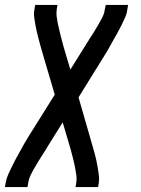

<svg xmlns="http://www.w3.org/2000/svg" viewBox="-48 -550 568 775"><path d="M-28 205 -25 187Q-22 170 -15 154.5Q-8 139 -0.5 123.5Q7 108 15 93Q23 78 31.5 63Q40 48 48.5 32.5Q57 17 66 3L173 -168L123 -338Q119 -352 115 -366Q111 -380 107.5 -394Q104 -408 100.5 -422.5Q97 -437 94.5 -451.5Q92 -466 90 -481Q88 -496 91 -512L94 -530H184L181 -512Q179 -498 180.5 -485Q182 -472 184.5 -459.5Q187 -447 190 -434.5Q193 -422 196 -409.5Q199 -397 202.5 -384.5Q206 -372 209 -360L236 -269L299 -370Q300 -372 301.5 -374.5Q303 -377 304 -379H305Q306 -381 307 -383Q308 -385 310 -387V-388Q320 -403 329.5 -418Q339 -433 347.5 -448Q356 -463 364.5 -479Q373 -495 375 -512L379 -530H469L466 -512Q464 -495 457 -479.5Q450 -464 442.5 -448.5Q435 -433 426.5 -418Q418 -403 409.5 -388Q401 -373 392.5 -357.5Q384 -342 375 -328L269 -157L318 13Q322 27 326 41Q330 55 334 69Q338 83 341 97.5Q344 112 346.5 126.5Q349 141 351 156Q353 171 351 187L348 205H257L260 187Q262 173 260.5 160Q259 147 256.5 134.5Q254 122 251.5 109.5Q249 97 245.5 84.5Q242 72 239 59.5Q236 47 232 35L205 -56L142 45Q141 47 139.5 49.5Q138 52 137 54Q135 56 134 58Q133 60 132 62H131V63Q121 78 112 93Q103 108 94 123Q85 138 77 154Q69 170 66 187L63 205Z"/></svg>

Font: Iosevka Curly Medium Oblique
Style: Regular
Weight: 500
Italic angle: -9°
Monospace: yes
Designer: Belleve Invis
Foundry: Belleve Invis
Version: Version 11.1.0; ttfautohint (v1.8.3)